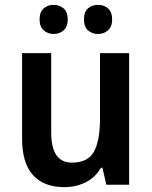

<svg xmlns="http://www.w3.org/2000/svg" viewBox="-20 -761 626 791"><path d="M512 -542V0H418L402 -70H396Q372 -29 332 -9.5Q292 10 245 10Q161 10 116 -39.5Q71 -89 71 -189V-542H191V-215Q191 -91 276 -91Q343 -91 367.5 -137Q392 -183 392 -271V-542ZM143 -681Q143 -712 160 -726.5Q177 -741 201 -741Q225 -741 242 -726.5Q259 -712 259 -681Q259 -651 242 -636Q225 -621 201 -621Q177 -621 160 -636Q143 -651 143 -681ZM326 -681Q326 -712 342.5 -726.5Q359 -741 384 -741Q408 -741 425 -726.5Q442 -712 442 -681Q442 -651 425 -636Q408 -621 384 -621Q359 -621 342.5 -636Q326 -651 326 -681Z"/></svg>

Font: Noto Sans Gujarati SemiCondensed SemiBold
Style: Regular
Weight: 600
Width: 4
Designer: Jelle Bosma - Monotype Design Team, Universal Thirst
Foundry: Monotype Imaging Inc.
Version: Version 2.106; ttfautohint (v1.8.4.7-5d5b)